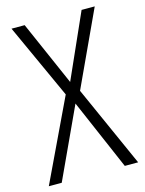

<svg xmlns="http://www.w3.org/2000/svg" viewBox="-110 -781 639 847"><g transform="rotate(-15 210.0 -357.0)"><path d="M414 0H353L214 -322L65 0H6L183 -372L27 -714H87L216 -420L347 -714H407L248 -371Z"/></g></svg>

Font: Noto Sans Gurmukhi UI Condensed Light
Style: Regular
Weight: 300
Width: 3
Designer: Jelle Bosma - Monotype Design Team
Foundry: Monotype Imaging Inc.
Version: Version 2.004; ttfautohint (v1.8.4.7-5d5b)